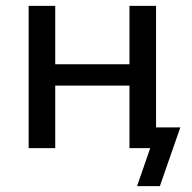

<svg xmlns="http://www.w3.org/2000/svg" viewBox="-20 -507 658 657"><path d="M78 0V-487H169V-287H423V-487H514V-71H597L527 130H449L494 0H423V-214H169V0Z"/></svg>

Font: Nunito Sans Medium
Style: Regular
Weight: 500
Designer: Vernon Adams
Foundry: Vernon Adams
Version: Version 3.101; ttfautohint (v1.8.4.7-5d5b);gftools[0.9.27]